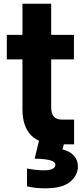

<svg xmlns="http://www.w3.org/2000/svg" viewBox="-20 -775 446 1031"><path d="M16.6 -456.1V-587.9H100.6V-754.9H254.9V-587.9H377V-456.1H254.9V-197.3Q254.9 -132.8 311.5 -132.8H377.9V0H292Q100.6 0 100.6 -188.5V-456.1ZM125 129.9Q175.8 139.6 216.8 139.6Q277.3 139.6 277.3 108.4Q277.3 80.1 174.8 77.1Q168.9 77.1 166 77.1L191.4 -27.3H330.1L315.4 27.3Q353.5 36.1 376 60.1Q398.4 84 398.4 119.1Q398.4 166 356.9 201.2Q315.4 236.3 221.7 236.3Q169.9 236.3 125 225.6Z"/></svg>

Font: Gothic A1 Black
Style: Regular
Weight: 900
Version: Version 2.50